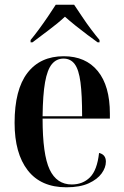

<svg xmlns="http://www.w3.org/2000/svg" viewBox="-20 -786 525 816"><path d="M262 10Q154 10 98 -62Q42 -134 42 -264Q42 -405 96.5 -476Q151 -547 251 -547Q344 -547 395.5 -484Q447 -421 447 -303V-282H161Q161 -129 191 -65.5Q221 -2 285 -2Q332 -2 362.5 -32.5Q393 -63 401 -136Q430 -129 430 -99Q430 -74 412 -49Q394 -24 357 -7Q320 10 262 10ZM329 -292Q329 -383 322 -436.5Q315 -490 297.5 -513.5Q280 -537 250 -537Q220 -537 200.5 -513.5Q181 -490 171.5 -436.5Q162 -383 161 -292ZM110 -616Q126 -635 145.5 -661.5Q165 -688 184 -716Q203 -744 217 -766H295Q310 -744 328.5 -716Q347 -688 367 -661.5Q387 -635 403 -616V-606H395Q377 -619 351.5 -638Q326 -657 300.5 -677.5Q275 -698 256 -715Q226 -687 187 -658Q148 -629 118 -606H110Z"/></svg>

Font: Noto Serif Display Condensed SemiBold
Style: Regular
Weight: 600
Width: 3
Designer: Monotype Design Team
Foundry: Monotype Imaging Inc.
Version: Version 2.009